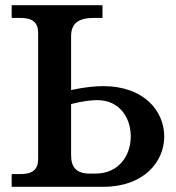

<svg xmlns="http://www.w3.org/2000/svg" viewBox="-20 -720 678 740"><path d="M25 0H378C535 0 613 -97 613 -194C613 -292 535 -388 378 -388C351 -388 309 -385 254 -373V-580C254 -629 281 -651 342 -651H375V-700H25V-651H58C106 -651 127 -633 127 -593V-107C127 -67 106 -49 58 -49H25ZM254 -122V-319C300 -331 334 -334 355 -334C441 -334 484 -266 484 -194C484 -122 439 -51 348 -51H325C276 -51 254 -74 254 -122Z"/></svg>

Font: LT Superior Serif Semibold
Style: Regular
Weight: 600
Designer: Daniel Lyons
Foundry: LyonsType
Version: Version 2.120;FEAKit 1.0